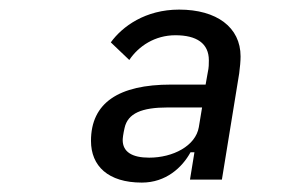

<svg xmlns="http://www.w3.org/2000/svg" viewBox="-20 -730 640 402"><path d="M444.6 -354 480.8 -576.3C482.6 -589.1 483.7 -603 483.7 -611.9C483.7 -672.9 433.6 -709.9 355.1 -709.9C284.4 -709.9 236.2 -674.7 212 -641.3L250.7 -604.4C270.2 -633.5 304.3 -656.2 347.3 -656.2C391.7 -656.2 417.3 -639.2 417.3 -603.7C417.3 -596.6 417.3 -588.1 415.1 -578.8L410.5 -552.9H338.1C228.3 -552.9 170.5 -514.6 170.5 -435C170.5 -382.5 206.3 -347.7 277 -347.7C327.4 -347.7 361.5 -379.3 378.9 -411.2H387.1L377.8 -354ZM236.9 -436.8C236.9 -440.7 237.9 -449.2 240.8 -462C247.5 -492.9 277 -505 331 -505H403.1L396.3 -463.8C389.6 -424.4 342 -399.9 292.3 -399.9C256.7 -399.9 236.9 -411.9 236.9 -436.8Z"/></svg>

Font: Margiela Mono Italic Text It
Style: Regular
Weight: 400
Designer: Mike Abbink, Paul van der Laan, Pieter van Rosmalen
Foundry: Bold Monday
Version: Version 2.003 2021